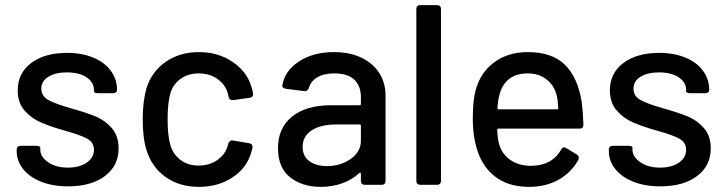

<svg xmlns="http://www.w3.org/2000/svg" viewBox="-20 -720 2835 748"><path d="M45 -131V-137Q45 -144 49 -148Q53 -152 60 -152H122Q129 -152 133 -150Q137 -148 137 -145V-137Q137 -109 167.5 -88Q198 -67 244 -67Q290 -67 318 -86.5Q346 -106 346 -136Q346 -165 320 -179.5Q294 -194 236 -210Q179 -226 140.5 -242.5Q102 -259 75.5 -289.5Q49 -320 49 -368Q49 -435 101.5 -474.5Q154 -514 241 -514Q299 -514 343.5 -495.5Q388 -477 412 -444Q436 -411 436 -370Q436 -364 432 -360.5Q428 -357 421 -357H361Q354 -357 350 -359Q346 -361 346 -364V-370Q346 -399 317.5 -418.5Q289 -438 240 -438Q196 -438 168.5 -421Q141 -404 141 -375Q141 -346 167.5 -331Q194 -316 253 -299Q311 -283 349.5 -267.5Q388 -252 415 -221.5Q442 -191 442 -142Q442 -74 388.5 -34Q335 6 245 6Q186 6 140.5 -12Q95 -30 70 -61.5Q45 -93 45 -131Z M551 -135Q536 -181 536 -256Q536 -325 551 -377Q571 -441 625.5 -479Q680 -517 755 -517Q830 -517 886 -479Q942 -441 959 -383Q964 -370 966 -355V-353Q966 -341 953 -339L888 -330H885Q874 -330 871 -341L868 -354Q860 -388 829 -411Q798 -434 754 -434Q711 -434 681 -411Q651 -388 642 -350Q633 -314 633 -255Q633 -197 642 -161Q652 -121 681.5 -98Q711 -75 754 -75Q797 -75 828 -97.5Q859 -120 868 -155L869 -159V-160Q870 -165 875 -169.5Q880 -174 886 -173L951 -162Q965 -159 964 -146Q963 -142 959 -127Q942 -66 886 -29Q830 8 755 8Q679 8 625 -30.5Q571 -69 551 -135Z M1482 -348V-15Q1482 -8 1478 -4Q1474 0 1467 0H1401Q1394 0 1390 -4Q1386 -8 1386 -15V-43Q1386 -46 1384 -47Q1382 -48 1380 -46Q1352 -20 1313.5 -6Q1275 8 1230 8Q1157 8 1110 -29.5Q1063 -67 1063 -143Q1063 -221 1117.5 -265.5Q1172 -310 1270 -310H1381Q1386 -310 1386 -315V-341Q1386 -385 1360.5 -409.5Q1335 -434 1283 -434Q1242 -434 1216.5 -419Q1191 -404 1183 -377Q1179 -364 1166 -365L1094 -374Q1087 -375 1083 -378.5Q1079 -382 1080 -387Q1089 -444 1144.5 -480.5Q1200 -517 1281 -517Q1342 -517 1387.5 -495.5Q1433 -474 1457.5 -435.5Q1482 -397 1482 -348ZM1386 -172V-230Q1386 -235 1381 -235H1288Q1229 -235 1194 -212Q1159 -189 1159 -148Q1159 -111 1185.5 -92Q1212 -73 1254 -73Q1307 -73 1346.5 -101Q1386 -129 1386 -172Z M1602 -15V-685Q1602 -692 1606 -696Q1610 -700 1617 -700H1683Q1690 -700 1694 -696Q1698 -692 1698 -685V-15Q1698 -8 1694 -4Q1690 0 1683 0H1617Q1610 0 1606 -4Q1602 -8 1602 -15Z M2166 -137Q2171 -146 2177 -146Q2182 -146 2186 -143L2227 -118Q2235 -113 2235 -105L2233 -97Q2206 -48 2156.5 -20Q2107 8 2041 8Q1970 8 1921 -23.5Q1872 -55 1847 -114Q1822 -175 1822 -257Q1822 -330 1833 -368Q1851 -437 1905 -477Q1959 -517 2036 -517Q2131 -517 2181 -467.5Q2231 -418 2246 -324Q2251 -287 2253 -234Q2253 -219 2238 -219H1922Q1917 -219 1917 -214Q1919 -176 1924 -160Q1935 -120 1968 -97Q2001 -74 2050 -74Q2131 -75 2166 -137ZM1927 -355Q1920 -333 1918 -299Q1918 -294 1923 -294H2150Q2155 -294 2155 -299Q2153 -332 2149 -348Q2139 -387 2109.5 -410.5Q2080 -434 2036 -434Q1992 -434 1964.5 -413Q1937 -392 1927 -355Z M2352 -131V-137Q2352 -144 2356 -148Q2360 -152 2367 -152H2429Q2436 -152 2440 -150Q2444 -148 2444 -145V-137Q2444 -109 2474.5 -88Q2505 -67 2551 -67Q2597 -67 2625 -86.5Q2653 -106 2653 -136Q2653 -165 2627 -179.5Q2601 -194 2543 -210Q2486 -226 2447.5 -242.5Q2409 -259 2382.5 -289.5Q2356 -320 2356 -368Q2356 -435 2408.5 -474.5Q2461 -514 2548 -514Q2606 -514 2650.5 -495.5Q2695 -477 2719 -444Q2743 -411 2743 -370Q2743 -364 2739 -360.5Q2735 -357 2728 -357H2668Q2661 -357 2657 -359Q2653 -361 2653 -364V-370Q2653 -399 2624.5 -418.5Q2596 -438 2547 -438Q2503 -438 2475.5 -421Q2448 -404 2448 -375Q2448 -346 2474.5 -331Q2501 -316 2560 -299Q2618 -283 2656.5 -267.5Q2695 -252 2722 -221.5Q2749 -191 2749 -142Q2749 -74 2695.5 -34Q2642 6 2552 6Q2493 6 2447.5 -12Q2402 -30 2377 -61.5Q2352 -93 2352 -131Z"/></svg>

Font: Barlow_Medium_SS
Style: Regular
Weight: 500
Designer: Jeremy Tribby
Foundry: Jeremy Tribby
Version: Version 1.101 August 23, 2024